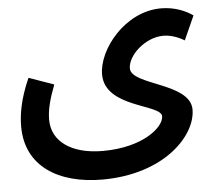

<svg xmlns="http://www.w3.org/2000/svg" viewBox="-50 -510 898 796"><g transform="rotate(-5 399.0 -112.0)"><path d="M28 -17C28 149 163 231 345 231C601 231 742 84 742 -26C742 -138 498 -147 498 -218C498 -272 572 -341 648 -341C677 -341 709 -330 735 -314L780 -414C752 -434 706 -455 648 -455C498 -455 381 -307 381 -203C381 -63 614 -60 614 -9C614 36 525 113 357 113C226 113 146 55 146 -35C146 -76 157 -119 180 -179L76 -216C37 -129 28 -64 28 -17Z"/></g></svg>

Font: Noto Sans Arabic UI Semi
Style: Regular
Weight: 600
Designer: Nadine Chahine - Monotype Design Team
Foundry: Monotype Imaging Inc.
Version: Version 1.900